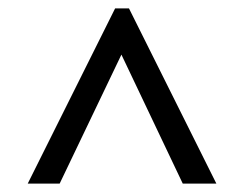

<svg xmlns="http://www.w3.org/2000/svg" viewBox="-20 -705 540 457"><path d="M46 -268 254 -685H287L495 -268H415L269 -575L122 -268Z"/></svg>

Font: Junicode
Style: Bold Italic
Weight: 700
Italic angle: -11°
Designer: Peter S. Baker
Version: Version 2.100; ttfautohint (v1.8.4)